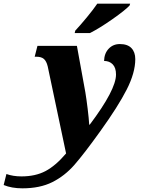

<svg xmlns="http://www.w3.org/2000/svg" viewBox="-182 -786 778 1046"><path d="M-162 222 -147 162Q-111 175 -65 175Q11 175 66 146Q121 117 178 50L78 -424Q71 -453 57 -465Q43 -477 16 -477H7L22 -536H237L283 -283Q289 -247 295.5 -194Q302 -141 304 -107H307Q450 -297 450 -380Q450 -417 432 -435.5Q414 -454 385 -454Q386 -495 410 -520.5Q434 -546 471 -546Q513 -546 534 -524Q555 -502 555 -464Q555 -390 508.5 -298.5Q462 -207 365 -72Q276 52 223.5 112Q171 172 103.5 206Q36 240 -60 240Q-118 240 -162 222ZM228 -619Q256 -649 291.5 -692Q327 -735 348 -766H527L524 -756Q501 -731 430.5 -681.5Q360 -632 308 -606H225Z"/></svg>

Font: Noto Serif NarrowBlack
Style: Italic
Weight: 900
Width: 4
Italic angle: -12°
Designer: Monotype Design Team
Foundry: Monotype Imaging Inc.
Version: Version 1.001